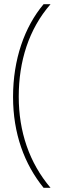

<svg xmlns="http://www.w3.org/2000/svg" viewBox="-20 -734 295 912"><path d="M42 -274C42 -99 96 46 187 158H220C119 39 69 -109 69 -275C69 -443 117 -596 220 -714H187C96 -606 42 -451 42 -274Z"/></svg>

Font: Noto Sans Georgian Thin
Style: Regular
Weight: 100
Designer: Monotype Design Team, Akaki Razmadze
Foundry: Google LLC
Version: Version 2.005